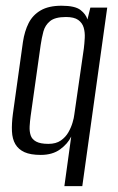

<svg xmlns="http://www.w3.org/2000/svg" viewBox="-20 -521 405 657"><path d="M200.3 116 223.7 -53.8Q212 -29.1 185.8 -10Q159.6 9.1 119.5 9.1Q84.7 9.1 63.8 -0.3Q43 -9.8 32.5 -27.7Q22.1 -45.5 20.9 -71.6Q19.7 -97.7 24.1 -131.2L58.5 -377.5Q64.1 -414.4 78 -442Q92 -469.6 119.3 -485.5Q146.6 -501.4 190.6 -501.4Q237 -501.4 255.7 -486.6Q274.3 -471.9 279.2 -454.3L289.2 -495H346.9L261.6 116ZM145.5 -28.7Q171.6 -28.7 188.1 -40.2Q204.6 -51.7 214 -68.3Q223.5 -85 228.3 -101.6Q233.2 -118.1 234.2 -128.5L266.9 -355.2Q269 -372.2 270 -391.3Q271 -410.3 266.4 -426.4Q261.7 -442.6 247.7 -452.7Q233.7 -462.8 205.7 -462.8Q168.7 -462.8 151.5 -448.9Q134.4 -435 128.5 -413.2Q122.7 -391.4 119.2 -367.3L84.8 -123.5Q82.4 -105.3 81.4 -88.4Q80.5 -71.5 84.9 -58Q89.2 -44.5 103.6 -36.6Q118 -28.7 145.5 -28.7Z"/></svg>

Font: Alumni Sans Thin
Style: Italic
Weight: 100
Italic angle: -8°
Designer: Robert E. Leuschke
Foundry: Robert E. Leuschke
Version: Version 1.016